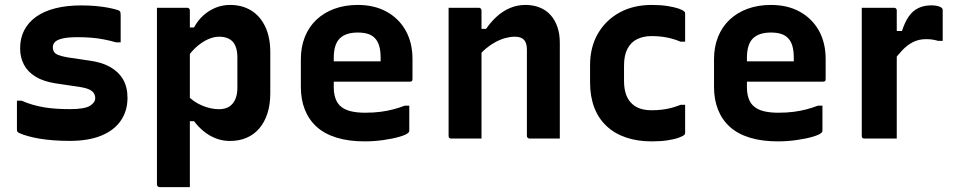

<svg xmlns="http://www.w3.org/2000/svg" viewBox="-20 -570 3940 790"><path d="M267.7 -121Q327.8 -121 349.8 -134.5Q371.8 -148.1 371.8 -165.9Q371.8 -177.2 366.3 -186.2Q360.9 -195.2 347.3 -201.7Q333.7 -208.2 308.6 -212.1L206.1 -227.4Q157.7 -235.3 125.9 -254.8Q94.1 -274.4 78.5 -304Q62.8 -333.7 62.8 -371.2Q62.8 -413 79.6 -445.4Q96.4 -477.8 128.3 -500.8Q160.3 -523.8 207.1 -535.7Q253.8 -547.7 313.7 -547.7Q346.1 -547.7 373 -545.3Q399.9 -542.9 421.9 -538.9Q444 -534.9 460.8 -529.8Q468.2 -527.8 471.4 -525.3Q474.6 -522.9 475.6 -518.8Q476.5 -514.6 476.5 -507.4Q476.5 -485.6 476.5 -454.2Q476.5 -422.7 476.5 -395.7H457.7Q431.4 -403.3 406.4 -408Q381.4 -412.8 355.4 -414.9Q329.4 -417 299.5 -417Q259.8 -417 237.4 -411.7Q215 -406.4 206.2 -397.2Q197.4 -388 197.4 -375.6Q197.4 -364.7 202.4 -356.6Q207.5 -348.4 220.8 -343.4Q234 -338.3 256.7 -334.2L351.3 -320.1Q399.8 -313.5 433.8 -294.1Q467.8 -274.7 486.2 -243.4Q504.6 -212.2 504.6 -167.6Q504.6 -113.9 477.3 -74Q450.1 -34 397.1 -12.1Q344.1 9.7 267.3 9.7Q231.3 9.7 200 7.3Q168.7 5 142.5 0.5Q116.3 -4 95.3 -9.9Q74.2 -15.7 59.5 -22.5Q53.4 -25.4 51.5 -28.2Q49.7 -30.9 49.7 -39.1Q49.7 -62 49.7 -94.1Q49.7 -126.2 49.7 -155.8H68.5Q91.8 -145.6 114.2 -139.2Q136.7 -132.7 160.4 -128.6Q184.1 -124.6 210.5 -122.8Q236.9 -121 267.7 -121Z M625.8 -538Q647.7 -538 668 -538Q688.3 -538 708.6 -538Q728.9 -538 750.2 -538Q754.2 -538 756.2 -536.4Q758.2 -534.9 759.7 -532.9Q761.2 -530.8 761.2 -526.8Q761.2 -436.3 761.2 -345.3Q761.2 -254.4 761.2 -163.4Q761.2 -72.4 761.2 18.6Q761.2 109.5 761.2 200Q739.9 200 719.6 200Q699.3 200 679 200Q658.7 200 636.8 200Q633.8 200 631.3 198.5Q628.8 197 627.3 194.4Q625.8 191.9 625.8 188.8Q625.8 110.8 625.8 32.7Q625.8 -45.4 625.8 -124Q625.8 -202.7 625.8 -280.8Q625.8 -359 625.8 -437.1Q625.8 -465.2 625.8 -490.3Q625.8 -515.4 625.8 -538ZM926.3 -549.7Q976.7 -549.7 1013.9 -526.6Q1051.1 -503.5 1071.6 -459.8Q1092.1 -416 1092.1 -355.4V-185.8Q1092.1 -139.7 1080.3 -103.3Q1068.5 -66.9 1046.9 -41.6Q1025.3 -16.3 994.7 -3.1Q964.2 10 925.7 10Q896.5 10 869.5 -0.1Q842.4 -10.3 819.2 -29Q795.9 -47.7 778.4 -71.4H748.8V-179.3Q776.1 -150.6 811.7 -135.6Q847.2 -120.7 881 -120.7Q905.7 -120.7 922.1 -130.7Q938.5 -140.7 947.6 -160.4Q956.7 -180.2 956.7 -208.1V-333Q956.7 -356.6 951.3 -373.4Q945.9 -390.2 936.2 -399.9Q926.7 -409.4 912.9 -414.2Q899.1 -419 881.4 -419Q860.1 -419 836.6 -408.7Q813.2 -398.4 790.9 -379.2Q768.5 -360 749.6 -332.6V-457.1H778.4Q794.2 -486.6 817.2 -507Q840.1 -527.4 867.7 -538.5Q895.3 -549.7 926.3 -549.7Z M1452.1 -549.7Q1520.4 -549.7 1570.9 -521.8Q1621.3 -494 1649.3 -444.1Q1677.2 -394.3 1677.2 -327.1V-244.1Q1677.2 -241.1 1676.1 -238.6Q1675.1 -236.1 1672.6 -235.1Q1670.2 -234 1667.1 -234H1437.1Q1420.3 -234 1402.6 -234Q1384.9 -234 1368 -234H1326.8L1323.6 -317.7H1546.1Q1546.1 -322 1546.1 -325.1Q1546.1 -328.2 1546.1 -332.5Q1546.1 -361.1 1540.2 -381.3Q1534.2 -401.5 1521.5 -414.1Q1510 -425.6 1493 -430.8Q1476 -436.1 1452.1 -436.1Q1402.3 -436.1 1377.8 -411.7Q1353.3 -387.3 1353.3 -331.7V-210.3Q1353.3 -193.5 1356.2 -179.9Q1359 -166.2 1364.3 -155.3Q1369.5 -144.4 1377.5 -136.4Q1393.8 -120.1 1420.2 -113.1Q1446.6 -106.2 1481.6 -106.2Q1517.6 -106.2 1545.5 -109.9Q1573.4 -113.6 1598 -120Q1622.6 -126.4 1645.1 -135.1H1664Q1664 -109.4 1664 -83.6Q1664 -57.7 1664 -31.8Q1664 -29.8 1663 -27.8Q1662.1 -25.8 1660.1 -23.8Q1651.8 -15.5 1624 -7.4Q1596.2 0.7 1558 6.2Q1519.7 11.7 1480.6 11.7Q1414.9 11.7 1365.1 -3.6Q1315.3 -18.9 1283.1 -48.1Q1250.8 -77.3 1234.4 -118.7Q1217.9 -160.1 1217.9 -211.7V-326.2Q1217.9 -376.8 1234.3 -417.9Q1250.7 -459 1281.7 -488.6Q1312.8 -518.1 1356.1 -533.9Q1399.3 -549.7 1452.1 -549.7Z M2283.4 0Q2250.4 0 2221.7 0Q2192.9 0 2159 0Q2156 0 2153.5 -1.4Q2151 -2.9 2149.5 -4.8Q2148 -6.8 2148 -10.6Q2148 -70.4 2148 -129.7Q2148 -188.9 2148 -248.1Q2148 -307.3 2148 -365.9Q2148 -393.5 2136 -406.2Q2123.9 -419 2097.7 -419Q2080.5 -419 2060.4 -413.7Q2040.3 -408.4 2019.7 -397.5Q1999.2 -386.6 1980.1 -370.8Q1961 -355 1944.8 -333.1V-451.2H1980.1Q2000.1 -480.5 2024.7 -502.6Q2049.3 -524.7 2078.8 -537.2Q2108.3 -549.7 2141.9 -549.7Q2174.3 -549.7 2200.7 -539.1Q2227.2 -528.5 2245.4 -508.1Q2263.7 -487.7 2273.6 -458.7Q2283.4 -429.8 2283.4 -393.9Q2283.4 -345.9 2283.4 -297Q2283.4 -248.1 2283.4 -198.9Q2283.4 -149.7 2283.4 -100Q2283.4 -74.8 2283.4 -49.9Q2283.4 -25.1 2283.4 0ZM1961.2 0Q1939 0 1919.3 0Q1899.5 0 1879.2 0Q1858.8 0 1836.8 0Q1833.8 0 1831.8 -0.5Q1829.8 -1 1828.3 -2.6Q1826.8 -4.1 1826.3 -6.2Q1825.8 -8.3 1825.8 -11.4Q1825.8 -65 1825.8 -118.7Q1825.8 -172.4 1825.8 -225.5Q1825.8 -278.7 1825.8 -332.3Q1825.8 -386 1825.8 -439.7Q1825.8 -468 1825.8 -493.1Q1825.8 -518.3 1825.8 -538Q1850.8 -538 1871.4 -538Q1892 -538 1911.3 -538Q1930.6 -538 1950.2 -538Q1954.2 -538 1956.2 -536.4Q1958.2 -534.9 1959.7 -532.8Q1961.2 -530.8 1961.2 -526.7Q1961.2 -439.8 1961.2 -351.8Q1961.2 -263.9 1961.2 -175.9Q1961.2 -88 1961.2 0Z M2661.7 -549.7Q2699 -549.7 2727.1 -545.1Q2755.2 -540.6 2772.8 -534.5Q2790.4 -528.3 2795.7 -522.2Q2798 -520.7 2798.5 -518.3Q2799 -515.9 2799 -513.4Q2799 -485 2799 -456Q2799 -427 2799 -398.5H2780.1Q2753.5 -409.9 2724.1 -415.7Q2694.7 -421.5 2660.8 -421.5Q2627.6 -421.5 2601.9 -409.1Q2576.2 -396.6 2561.9 -369.7Q2547.6 -342.8 2547.6 -299.9V-237.4Q2547.6 -205.1 2555.9 -181.4Q2564.3 -157.6 2581 -142.6Q2595.4 -129.2 2615.1 -122.8Q2634.9 -116.4 2660.8 -116.4Q2683.9 -116.4 2704.1 -118.8Q2724.3 -121.3 2743.2 -126.3Q2762 -131.3 2780.1 -138.7H2799Q2799 -110.1 2799 -81.1Q2799 -52.1 2799 -23.5Q2799 -21.5 2798.5 -19.5Q2798 -17.5 2796 -15.5Q2790.5 -10 2773 -3.5Q2755.5 3 2727.5 7.3Q2699.4 11.7 2661.5 11.7Q2602.4 11.7 2555.4 -4.4Q2508.4 -20.4 2475.2 -51.8Q2442 -83.1 2425 -128.2Q2407.9 -173.3 2407.9 -230.5V-302.3Q2407.9 -376 2440.1 -431.6Q2472.2 -487.1 2529.1 -518.4Q2586 -549.7 2661.7 -549.7Z M3152.1 -549.7Q3220.4 -549.7 3270.9 -521.8Q3321.3 -494 3349.3 -444.1Q3377.2 -394.3 3377.2 -327.1V-244.1Q3377.2 -241.1 3376.1 -238.6Q3375.1 -236.1 3372.6 -235.1Q3370.2 -234 3367.1 -234H3137.1Q3120.3 -234 3102.6 -234Q3084.9 -234 3068 -234H3026.8L3023.6 -317.7H3246.1Q3246.1 -322 3246.1 -325.1Q3246.1 -328.2 3246.1 -332.5Q3246.1 -361.1 3240.2 -381.3Q3234.2 -401.5 3221.5 -414.1Q3210 -425.6 3193 -430.8Q3176 -436.1 3152.1 -436.1Q3102.3 -436.1 3077.8 -411.7Q3053.3 -387.3 3053.3 -331.7V-210.3Q3053.3 -193.5 3056.2 -179.9Q3059 -166.2 3064.3 -155.3Q3069.5 -144.4 3077.5 -136.4Q3093.8 -120.1 3120.2 -113.1Q3146.6 -106.2 3181.6 -106.2Q3217.6 -106.2 3245.5 -109.9Q3273.4 -113.6 3298 -120Q3322.6 -126.4 3345.1 -135.1H3364Q3364 -109.4 3364 -83.6Q3364 -57.7 3364 -31.8Q3364 -29.8 3363 -27.8Q3362.1 -25.8 3360.1 -23.8Q3351.8 -15.5 3324 -7.4Q3296.2 0.7 3258 6.2Q3219.7 11.7 3180.6 11.7Q3114.9 11.7 3065.1 -3.6Q3015.3 -18.9 2983.1 -48.1Q2950.8 -77.3 2934.4 -118.7Q2917.9 -160.1 2917.9 -211.7V-326.2Q2917.9 -376.8 2934.3 -417.9Q2950.7 -459 2981.7 -488.6Q3012.8 -518.1 3056.1 -533.9Q3099.3 -549.7 3152.1 -549.7Z M3650.6 -442.4H3691.2Q3702.9 -478.8 3719.1 -502.2Q3735.3 -525.5 3758.5 -536.7Q3781.6 -548 3812.3 -548Q3827.9 -548 3838.4 -545.1Q3848.9 -542.2 3853.1 -539.1Q3856.5 -536.2 3857.7 -533.5Q3858.8 -530.8 3858.8 -526.4Q3858.8 -510.4 3858.8 -494.8Q3858.8 -479.2 3858.8 -464.1Q3858.8 -449 3858.8 -433.4Q3858.8 -417.8 3858.8 -401.9H3840Q3829.9 -404.9 3818.1 -406.9Q3806.4 -408.9 3791 -408.9Q3760.4 -408.9 3736.8 -396.9Q3713.2 -385 3692.9 -363.6Q3672.7 -342.2 3650.6 -313ZM3669.8 0Q3647.5 0 3625.2 0Q3603 0 3581.1 0Q3559.2 0 3536.8 0Q3533.8 0 3531.8 -0.5Q3529.8 -1 3528.3 -2.5Q3526.8 -4 3526.3 -6Q3525.8 -8 3525.8 -11Q3525.8 -48.4 3525.8 -89.7Q3525.8 -130.9 3525.8 -174.9Q3525.8 -219 3525.8 -263.6Q3525.8 -308.2 3525.8 -352.6Q3525.8 -397 3525.8 -439.7Q3525.8 -468 3525.8 -493.1Q3525.8 -518.3 3525.8 -538Q3550.8 -538 3573.5 -538Q3596.2 -538 3617.7 -538Q3639.1 -538 3658.8 -538Q3662.8 -538 3664.8 -536.5Q3666.8 -535 3668.3 -533Q3669.8 -531 3669.8 -527Q3669.8 -480.8 3669.8 -430Q3669.8 -379.2 3669.8 -325.9Q3669.8 -272.6 3669.8 -217.5Q3669.8 -162.4 3669.8 -107.5Q3669.8 -52.7 3669.8 0Z"/></svg>

Font: Recursive Sans Linear Light
Style: Regular
Weight: 300
Version: Version 1.085